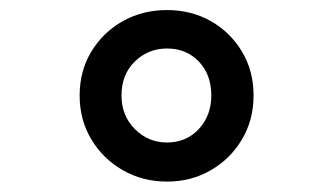

<svg xmlns="http://www.w3.org/2000/svg" viewBox="-20 -807 656 378"><path d="M308.8 -526.5Q346.9 -526.5 371.4 -553Q396 -579.5 396 -619Q396 -660.2 371.4 -685.9Q346.9 -711.5 308.8 -711.5Q271.6 -711.5 245.4 -685.9Q219.2 -660.2 219.2 -619Q219.2 -579.5 245.4 -553Q271.6 -526.5 308.8 -526.5ZM308.8 -449.5Q260.8 -449.5 221.8 -471.9Q182.9 -494.2 159.8 -532.6Q136.8 -570.9 136.8 -619Q136.8 -667.4 159.8 -705.4Q182.9 -743.5 221.8 -765.4Q260.8 -787.2 308.8 -787.2Q356.5 -787.2 395.1 -765.4Q433.6 -743.5 456.4 -705.4Q479.2 -667.4 479.2 -619Q479.2 -570.9 456.4 -532.6Q433.6 -494.2 395.1 -471.9Q356.5 -449.5 308.8 -449.5Z"/></svg>

Font: Overpass Mono Light
Style: Regular
Weight: 300
Monospace: yes
Designer: Delve Withrington, Dave Bailey
Foundry: Delve Fonts LLC
Version: Version 4.000